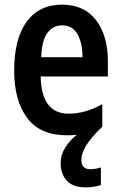

<svg xmlns="http://www.w3.org/2000/svg" viewBox="-20 -572 521 826"><path d="M330 115Q330 156 369 156Q381 156 394 153.5Q407 151 414 148V224Q385 234 348 234Q294 234 267.5 205.5Q241 177 241 129Q241 93 261.5 61.5Q282 30 310 8Q290 10 267 10Q153 10 97 -64.5Q41 -139 41 -268Q41 -406 95 -479Q149 -552 247 -552Q342 -552 393 -485.5Q444 -419 444 -309V-243H155Q158 -83 275 -83Q348 -83 420 -124V-27Q372 19 351 53.5Q330 88 330 115ZM247 -463Q208 -463 184 -430.5Q160 -398 157 -326H335Q335 -386 313.5 -424.5Q292 -463 247 -463Z"/></svg>

Font: Noto Sans Gujarati Condensed SemiBold
Style: Regular
Weight: 600
Width: 3
Designer: Jelle Bosma - Monotype Design Team, Universal Thirst
Foundry: Monotype Imaging Inc.
Version: Version 2.106; ttfautohint (v1.8.4.7-5d5b)